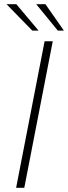

<svg xmlns="http://www.w3.org/2000/svg" viewBox="-20 -897 325 917"><path d="M57 0 193 -700H232L96 0ZM134 -751 11 -877H58L164 -751ZM256 -751 153 -877H197L285 -751Z"/></svg>

Font: REM Thin
Style: Italic
Weight: 250
Italic angle: -11°
Designer: Octavio Pardo
Foundry: Ashler Design
Version: Version 1.005;gftools[0.9.28]